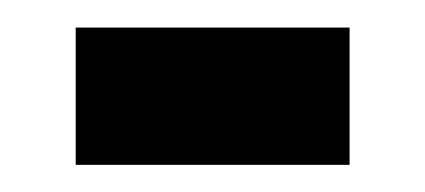

<svg xmlns="http://www.w3.org/2000/svg" viewBox="-20 -420 310 140"><path d="M35.2 -299.8V-399.9H234.9V-299.8Z"/></svg>

Font: Bebas Neue Bold
Style: Regular
Weight: 700
Designer: Ryoichi Tsunekawa
Foundry: Ryoichi Tsunekawa
Version: Version 1.300